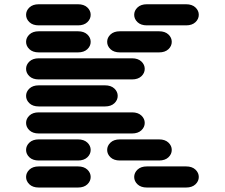

<svg xmlns="http://www.w3.org/2000/svg" viewBox="-20 -881 1040 888"><path d="M159.2 -13.7H340.8Q368.2 -13.7 383.8 -28.3Q399.4 -43 399.4 -62.5Q399.4 -82 383.8 -96.7Q368.2 -111.3 340.8 -111.3H159.2Q131.8 -111.3 116.2 -96.7Q100.6 -82 100.6 -62.5Q100.6 -43 116.2 -28.3Q131.8 -13.7 159.2 -13.7ZM659.2 -13.7H840.8Q868.2 -13.7 883.8 -28.3Q899.4 -43 899.4 -62.5Q899.4 -82 883.8 -96.7Q868.2 -111.3 840.8 -111.3H659.2Q631.8 -111.3 616.2 -96.7Q600.6 -82 600.6 -62.5Q600.6 -43 616.2 -28.3Q631.8 -13.7 659.2 -13.7ZM159.2 -138.7H340.8Q368.2 -138.7 383.8 -153.3Q399.4 -168 399.4 -187.5Q399.4 -207 383.8 -221.7Q368.2 -236.3 340.8 -236.3H159.2Q131.8 -236.3 116.2 -221.7Q100.6 -207 100.6 -187.5Q100.6 -168 116.2 -153.3Q131.8 -138.7 159.2 -138.7ZM534.2 -138.7H715.8Q743.2 -138.7 758.8 -153.3Q774.4 -168 774.4 -187.5Q774.4 -207 758.8 -221.7Q743.2 -236.3 715.8 -236.3H534.2Q506.8 -236.3 491.2 -221.7Q475.6 -207 475.6 -187.5Q475.6 -168 491.2 -153.3Q506.8 -138.7 534.2 -138.7ZM159.2 -263.7H590.8Q618.2 -263.7 633.8 -278.3Q649.4 -293 649.4 -312.5Q649.4 -332 633.8 -346.7Q618.2 -361.3 590.8 -361.3H159.2Q131.8 -361.3 116.2 -346.7Q100.6 -332 100.6 -312.5Q100.6 -293 116.2 -278.3Q131.8 -263.7 159.2 -263.7ZM159.2 -388.7H465.8Q493.2 -388.7 508.8 -403.3Q524.4 -418 524.4 -437.5Q524.4 -457 508.8 -471.7Q493.2 -486.3 465.8 -486.3H159.2Q131.8 -486.3 116.2 -471.7Q100.6 -457 100.6 -437.5Q100.6 -418 116.2 -403.3Q131.8 -388.7 159.2 -388.7ZM159.2 -513.7H590.8Q618.2 -513.7 633.8 -528.3Q649.4 -543 649.4 -562.5Q649.4 -582 633.8 -596.7Q618.2 -611.3 590.8 -611.3H159.2Q131.8 -611.3 116.2 -596.7Q100.6 -582 100.6 -562.5Q100.6 -543 116.2 -528.3Q131.8 -513.7 159.2 -513.7ZM159.2 -638.7H340.8Q368.2 -638.7 383.8 -653.3Q399.4 -668 399.4 -687.5Q399.4 -707 383.8 -721.7Q368.2 -736.3 340.8 -736.3H159.2Q131.8 -736.3 116.2 -721.7Q100.6 -707 100.6 -687.5Q100.6 -668 116.2 -653.3Q131.8 -638.7 159.2 -638.7ZM534.2 -638.7H715.8Q743.2 -638.7 758.8 -653.3Q774.4 -668 774.4 -687.5Q774.4 -707 758.8 -721.7Q743.2 -736.3 715.8 -736.3H534.2Q506.8 -736.3 491.2 -721.7Q475.6 -707 475.6 -687.5Q475.6 -668 491.2 -653.3Q506.8 -638.7 534.2 -638.7ZM159.2 -763.7H340.8Q368.2 -763.7 383.8 -778.3Q399.4 -793 399.4 -812.5Q399.4 -832 383.8 -846.7Q368.2 -861.3 340.8 -861.3H159.2Q131.8 -861.3 116.2 -846.7Q100.6 -832 100.6 -812.5Q100.6 -793 116.2 -778.3Q131.8 -763.7 159.2 -763.7ZM659.2 -763.7H840.8Q868.2 -763.7 883.8 -778.3Q899.4 -793 899.4 -812.5Q899.4 -832 883.8 -846.7Q868.2 -861.3 840.8 -861.3H659.2Q631.8 -861.3 616.2 -846.7Q600.6 -832 600.6 -812.5Q600.6 -793 616.2 -778.3Q631.8 -763.7 659.2 -763.7Z"/></svg>

Font: Sixtyfour
Style: Regular
Weight: 400
Designer: Jens Kutilek
Foundry: Jens Kutilek
Version: Version 2.001